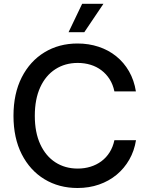

<svg xmlns="http://www.w3.org/2000/svg" viewBox="-20 -963 770 994"><path d="M381.3 10.3Q285.2 10.3 210.2 -35.2Q135.3 -80.6 92.5 -164.6Q49.8 -248.5 49.8 -363.3Q49.8 -478.5 92.5 -562.5Q135.3 -646.5 210.2 -692.1Q285.2 -737.8 381.3 -737.8Q439.5 -737.8 490.5 -720.9Q541.5 -704.1 581.5 -671.9Q621.6 -639.6 647.9 -593.8Q674.3 -547.9 683.6 -489.7H572.3Q564.9 -525.4 547.6 -552.7Q530.3 -580.1 505.1 -599.1Q480 -618.2 448.7 -627.7Q417.5 -637.2 382.3 -637.2Q316.9 -637.2 266.6 -604.7Q216.3 -572.3 188.2 -511Q160.2 -449.7 160.2 -363.3Q160.2 -277.3 188.5 -216.1Q216.8 -154.8 266.8 -122.6Q316.9 -90.3 382.3 -90.3Q417.5 -90.3 448.5 -99.9Q479.5 -109.4 504.9 -128.2Q530.3 -147 547.6 -174.6Q564.9 -202.1 572.3 -237.3H684.1Q675.3 -182.1 649.4 -136.7Q623.5 -91.3 583.7 -58.3Q543.9 -25.4 492.7 -7.6Q441.4 10.3 381.3 10.3ZM335 -796.4 405.3 -943.4H515.6L416.5 -796.4Z"/></svg>

Font: Inter 20pt Medium
Style: Regular
Weight: 500
Version: Version 4.001;git-66647c0bb